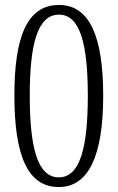

<svg xmlns="http://www.w3.org/2000/svg" viewBox="-20 -744 474 774"><path d="M217 10C337 10 396 -116 396 -358C396 -597 341 -724 218 -724C86 -724 38 -589 38 -359C38 -118 91 10 217 10ZM217 -29C131 -29 100 -150 100 -358C100 -566 131 -685 218 -685C303 -685 334 -566 334 -358C334 -150 303 -29 217 -29Z"/></svg>

Font: Noto Serif Myanmar ExtraCondensed Light
Style: Regular
Weight: 300
Width: 2
Designer: Ben Mitchell and the Monotype Design Team
Foundry: Monotype Imaging Inc.
Version: Version 2.106